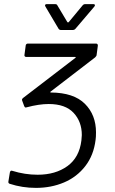

<svg xmlns="http://www.w3.org/2000/svg" viewBox="-20 -718 560 934"><path d="M228 -268Q339 -267 393 -213Q447 -159 447 -74Q447 -50 445 -38Q436 37 395 90Q354 143 291.5 169.5Q229 196 155 196Q88 196 27 176Q19 173 21 164L28 121Q29 116 32 113.5Q35 111 40 113Q101 132 163 132Q250 132 308 90Q366 48 376 -35Q378 -53 378 -61Q378 -126 338 -169Q298 -212 217 -212Q170 -212 110 -196Q108 -195 105 -195Q101 -195 98 -201L88 -228L87 -232Q87 -238 93 -242L346 -436Q349 -438 348.5 -439.5Q348 -441 345 -441H107Q103 -441 100.5 -444Q98 -447 99 -451L105 -496Q105 -500 108 -503Q111 -506 115 -506H447Q456 -506 456 -496L450 -451Q450 -446 443 -439L227 -273Q224 -271 224.5 -269.5Q225 -268 228 -268ZM199 -691Q199 -698 208 -698H247Q257 -698 259 -692L308 -610Q309 -609 311 -609Q313 -609 314 -610L382 -692Q387 -698 395 -698H434Q440 -698 441.5 -694.5Q443 -691 439 -686L347 -578Q342 -572 333 -572H277Q269 -572 265 -578L201 -686Z"/></svg>

Font: Barlow
Style: Italic
Weight: 400
Italic angle: -7°
Designer: Jeremy Tribby
Foundry: Tribby Type
Version: Version 1.408